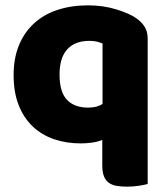

<svg xmlns="http://www.w3.org/2000/svg" viewBox="-20 -521 627 719"><path d="M282 16Q229 16 183 0.5Q137 -15 103 -47Q69 -79 50 -127Q31 -175 31 -240Q31 -303 51 -351.5Q71 -400 107.5 -433.5Q144 -467 195.5 -484Q247 -501 310 -501Q366 -501 415 -486Q464 -471 490 -453Q510 -439 521.5 -421Q533 -403 533 -376V168Q523 171 501 174.5Q479 178 456 178Q434 178 416.5 175Q399 172 387 163Q375 154 369 138.5Q363 123 363 98V3Q346 10 325 13Q304 16 282 16ZM364 -358Q355 -362 343 -365Q331 -368 315 -368Q261 -368 232 -336.5Q203 -305 203 -242Q203 -176 231 -147Q259 -118 310 -118Q344 -118 364 -132Z"/></svg>

Font: Baloo Cyrillic
Style: Regular
Weight: 400
Designer: Ek Type, Denis Ignatov
Foundry: Ek Type
Version: Version 1.50 July 26, 2019